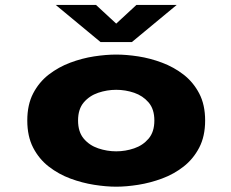

<svg xmlns="http://www.w3.org/2000/svg" viewBox="-20 -728 915 760"><path d="M440 11Q400 11 352.5 3.5Q305 -4 258.5 -21.2Q212 -38.5 173.2 -68.5Q134.5 -98.5 111.2 -143.5Q88 -188.5 88 -251Q88 -313.5 111.2 -358.2Q134.5 -403 173 -432.8Q211.5 -462.5 258.2 -480Q305 -497.5 352.5 -504.8Q400 -512 440 -512Q480 -512 527.2 -504.8Q574.5 -497.5 621.2 -480Q668 -462.5 706.5 -432.8Q745 -403 768.5 -358.2Q792 -313.5 792 -251Q792 -188.5 768.5 -143.5Q745 -98.5 706.5 -68.5Q668 -38.5 621.2 -21.2Q574.5 -4 527.2 3.5Q480 11 440 11ZM440 -129Q476.5 -129 511 -140.8Q545.5 -152.5 568.2 -179.2Q591 -206 591 -251Q591 -296 568.2 -322.5Q545.5 -349 511 -360.8Q476.5 -372.5 440 -372.5Q403.5 -372.5 368.8 -360.8Q334 -349 311.5 -322.5Q289 -296 289 -251Q289 -206 311.5 -179.2Q334 -152.5 368.8 -140.8Q403.5 -129 440 -129ZM200.5 -708.5H360L440 -634.5L520 -708.5H679.5L502 -561.5H378Z"/></svg>

Font: Trispace SemiExpanded ExtraBold
Style: Regular
Weight: 800
Width: 6
Designer: Tyler Finck
Foundry: Etcetera Type Company
Version: Version 1.210; ttfautohint (v1.8.3)